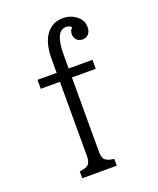

<svg xmlns="http://www.w3.org/2000/svg" viewBox="-145 -874 790 962"><g transform="rotate(-20 250.0 -393.5)"><path d="M185.1 -540V-614.3Q185.1 -697.3 216.8 -741.2Q250.5 -787.1 307.1 -787.1Q352.5 -787.1 384.8 -757.8Q409.2 -736.3 409.2 -702.1Q409.2 -686 403.3 -675.3Q391.1 -652.8 365.2 -652.8Q342.3 -652.8 330.1 -669.9Q322.3 -680.7 322.3 -695.3Q322.3 -716.8 336.9 -728Q325.7 -740.2 307.6 -740.2Q249 -740.2 249 -613.3V-540H376V-492.2H249V-96.2Q249 -65.4 260.7 -53.2Q272.9 -40.5 309.1 -36.1V0H125V-36.1Q161.6 -40.5 173.3 -53.2Q185.1 -65.9 185.1 -96.2V-492.2H83V-540Z"/></g></svg>

Font: BIZ UDMincho
Style: Regular
Weight: 400
Monospace: yes
Designer: TypeBank Co., Ltd.
Foundry: Morisawa Inc.
Version: Version 1.06